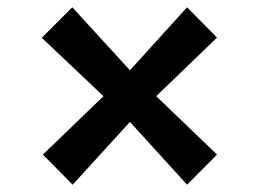

<svg xmlns="http://www.w3.org/2000/svg" viewBox="-20 -583 709 526"><path d="M263.5 -319.5 94.5 -479.5 178 -563 336 -390.5 492.5 -563 574.5 -480 408 -319.5 574.5 -159.5 492.5 -77 336 -249 179 -77 97.5 -159.5Z"/></svg>

Font: Merriweather 24pt SemiCondensed Black
Style: Regular
Weight: 900
Width: 4
Designer: Eben Sorkin
Foundry: Eben Sorkin
Version: Version 2.100